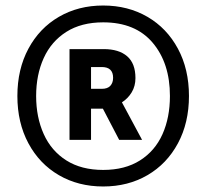

<svg xmlns="http://www.w3.org/2000/svg" viewBox="-20 -713 748 696"><path d="M43 -365Q43 -462 83 -536.5Q123 -611 193.5 -652Q264 -693 354 -693Q444 -693 514.5 -652Q585 -611 625 -536.5Q665 -462 665 -365Q665 -268 625 -193.5Q585 -119 514.5 -78Q444 -37 354 -37Q264 -37 193.5 -78Q123 -119 83 -193.5Q43 -268 43 -365ZM596 -365Q596 -484 533.5 -558Q471 -632 354 -632Q275 -632 220.5 -597.5Q166 -563 138.5 -502.5Q111 -442 111 -365Q111 -288 138.5 -227Q166 -166 220.5 -131.5Q275 -97 354 -97Q433 -97 487.5 -131.5Q542 -166 569 -226.5Q596 -287 596 -365ZM232 -535H356Q411 -535 441 -509Q471 -483 471 -430Q471 -401 457.5 -378.5Q444 -356 422 -342L495 -206H412L353 -319H310V-206H232ZM349 -391Q370 -391 380 -402Q390 -413 390 -431Q390 -470 349 -470H310V-391Z"/></svg>

Font: Cabin SemiBold
Style: Regular
Weight: 600
Designer: Pablo Impallari
Foundry: Pablo Impallari. http://www.impallari.com Igino Marini. http://www.ikern.com
Version: Version 2.200